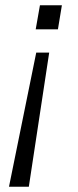

<svg xmlns="http://www.w3.org/2000/svg" viewBox="-20 -546 295 726"><path d="M14 160 117 -347H166L89 160ZM115 -435 131 -526H214L199 -435Z"/></svg>

Font: Archivo Expanded ExtraLight
Style: Italic
Weight: 250
Width: 7
Italic angle: -10°
Designer: Hector Gatti
Foundry: Omnibus-Type
Version: Version 2.001